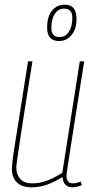

<svg xmlns="http://www.w3.org/2000/svg" viewBox="-20 -793 407 823"><path d="M114 10Q74 10 52.5 -11Q31 -32 31 -68Q31 -81 34.5 -110Q38 -139 46.5 -191Q55 -243 68 -325.5Q81 -408 100 -530H119Q98 -400 85 -317Q72 -234 65 -186Q58 -138 54.5 -115.5Q51 -93 50.5 -85Q50 -77 50 -73Q50 -45 67 -26Q84 -7 118 -7Q150 -7 181 -18.5Q212 -30 247 -52L322 -530H341Q319 -393 305 -304Q291 -215 283 -163Q275 -111 271 -85.5Q267 -60 266 -51Q265 -42 265 -39Q265 -7 294 -7Q307 -7 326 -15L331 0Q322 5 310 7.5Q298 10 292 10Q273 10 261.5 0Q250 -10 248 -34Q212 -12 180.5 -1Q149 10 114 10ZM233 -617Q182 -617 182 -675Q182 -722 203 -747.5Q224 -773 257 -773Q308 -773 308 -713Q308 -668 286.5 -642.5Q265 -617 233 -617ZM236 -634Q260 -634 275 -656.5Q290 -679 290 -717Q290 -756 254 -756Q230 -756 215 -733.5Q200 -711 200 -673Q200 -634 236 -634Z"/></svg>

Font: Georama SemiCondensed Thin
Style: Italic
Weight: 100
Width: 4
Italic angle: -9°
Designer: Jean-Baptiste Levee
Foundry: Production Type
Version: Version 1.000